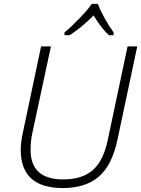

<svg xmlns="http://www.w3.org/2000/svg" viewBox="-20 -951 721 981"><path d="M560.5 -771H536.6Q502.4 -800.3 458 -872.1Q431.2 -844.2 397 -816.2Q362.8 -788.1 335.9 -771H309.6V-785.2Q342.8 -812.5 386.5 -857.7Q430.2 -902.8 448.7 -931.2H480Q491.2 -899.9 515.4 -856.7Q539.6 -813.5 560.5 -785.2ZM681.2 -713.9 580.1 -236.8Q551.8 -105 483.9 -47.6Q416 9.8 300.8 9.8Q85.9 9.8 85.9 -186Q85.9 -226.6 99.1 -284.2L189.9 -713.9H240.2L146 -274.9Q136.2 -231.4 136.2 -185.1Q136.2 -34.2 303.2 -34.2Q398.4 -34.2 453.4 -81.3Q508.3 -128.4 530.8 -236.8L631.8 -713.9Z"/></svg>

Font: TypoPRO Open Sans
Style: Italic
Weight: 300
Italic angle: -12°
Foundry: Ascender Corporation
Version: Version 1.10